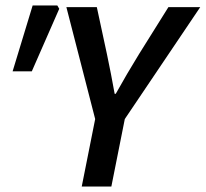

<svg xmlns="http://www.w3.org/2000/svg" viewBox="-20 -680 750 700"><path d="M278 0 327 -246 222 -654H333L370 -482Q378 -445 384.5 -410.5Q391 -376 398 -338H402Q442 -410 487 -483L594 -654H710L435 -246L386 0ZM26 -420 99 -660H189L196 -648L96 -420Z"/></svg>

Font: Source Sans 3 Semibold
Style: Italic
Weight: 600
Italic angle: -11°
Designer: Paul D. Hunt
Foundry: Adobe
Version: Version 3.052;hotconv 1.1.0;makeotfexe 2.6.0